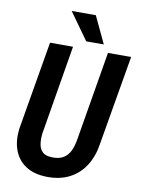

<svg xmlns="http://www.w3.org/2000/svg" viewBox="-98 -967 769 1044"><g transform="rotate(10 286.5 -445.0)"><path d="M445.3 -710.9H573.2L489.3 -220.7Q479.5 -149.9 447 -97.4Q414.6 -44.9 360.6 -16.6Q306.6 11.7 233.4 10.3Q163.6 8.8 118.4 -20.5Q73.2 -49.8 53.7 -101.1Q34.2 -152.3 42 -219.7L125.5 -710.9H252.4L170.4 -219.2Q166.5 -187 170.2 -160.4Q173.8 -133.8 190.4 -116.9Q207 -100.1 243.7 -99.1Q282.7 -97.7 307.1 -112.8Q331.5 -127.9 344.5 -156Q357.4 -184.1 362.8 -219.2ZM344.7 -901.4 415 -752.4H317.9L211.4 -901.4Z"/></g></svg>

Font: Roboto Condensed SemiBold
Style: Italic
Weight: 600
Italic angle: -12°
Designer: Christian Robertson
Foundry: Google
Version: Version 3.008; 2023